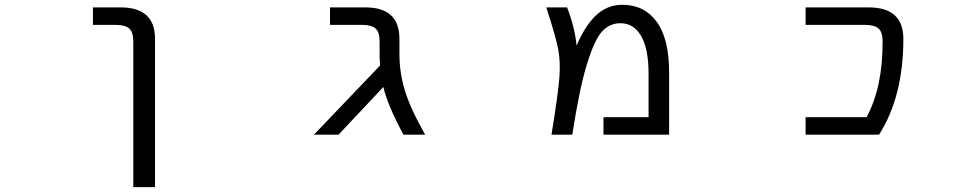

<svg xmlns="http://www.w3.org/2000/svg" viewBox="-20 -555 4040 794"><path d="M364.3 -452.1V-524.4H478.5Q621.1 -524.4 621.1 -394.5V218.8H531.2V-384.8Q531.2 -421.9 514.6 -437Q498 -452.1 457 -452.1Z M1631.8 -332Q1631.8 -254.9 1654.3 -180.7Q1676.8 -106.4 1738.3 2H1648.4Q1581.1 -124 1565.4 -195.3L1379.9 2H1278.3L1551.8 -284.2Q1549.8 -311.5 1549.8 -325.2V-384.8Q1549.8 -421.9 1533.2 -437Q1516.6 -452.1 1477.5 -452.1H1344.7V-524.4H1491.2Q1631.8 -524.4 1631.8 -394.5Z M2475.6 2V-70.3H2662.1V-250Q2662.1 -353.5 2631.3 -406.2Q2600.6 -459 2545.9 -459Q2501 -459 2469.7 -424.8Q2438.5 -390.6 2407.2 -289.6Q2376 -188.5 2346.7 2H2260.7Q2289.1 -173.8 2293.5 -237.3Q2297.9 -300.8 2288.6 -350.6Q2279.3 -400.4 2239.3 -524.4H2325.2Q2358.4 -437.5 2364.3 -366.2Q2398.4 -446.3 2441.4 -488.3Q2489.3 -535.2 2553.7 -535.2Q2644.5 -535.2 2695.8 -464.8Q2747.1 -394.5 2747.1 -255.9V2Z M3572.3 -524.4Q3715.8 -524.4 3715.8 -394.5Q3715.8 -156.2 3615.2 2H3311.5V-70.3H3563.5Q3630.9 -194.3 3629.9 -384.8Q3629.9 -421.9 3613.3 -437Q3596.7 -452.1 3556.6 -452.1H3311.5V-524.4Z"/></svg>

Font: GenEi Gothic M Regular
Style: Regular
Weight: 400
Designer: o_tamon (Modified); [Source Han Sans]
Ryoko NISHIZUKA  (kana & ideographs); Paul D. Hunt (Latin, Greek & Cyrillic); Wenl
Version: Version 1.1a;Original Version 1.004